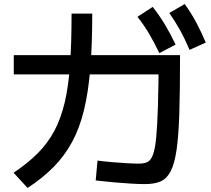

<svg xmlns="http://www.w3.org/2000/svg" viewBox="-20 -875 1040 947"><path d="M695 33Q666 33 624.5 30.5Q583 28 538 24Q493 20 452 15L461 -83Q490 -79 529 -75.5Q568 -72 605.5 -70Q643 -68 665 -68Q691 -68 707.5 -76Q724 -84 734.5 -112Q745 -140 750.5 -197.5Q756 -255 759 -353.5Q762 -452 763 -603L817 -508H48V-603H868V-593Q868 -429 864.5 -317.5Q861 -206 851 -136.5Q841 -67 821.5 -30Q802 7 771.5 20Q741 33 695 33ZM47 -23Q116 -69 165.5 -118.5Q215 -168 247.5 -228.5Q280 -289 299 -369Q318 -449 325.5 -556.5Q333 -664 333 -808H435Q435 -656 425.5 -539Q416 -422 394.5 -333Q373 -244 336 -175.5Q299 -107 245 -52Q191 3 116 52ZM766 -613Q739 -669 714 -711Q689 -753 658 -792L733 -841Q767 -798 794 -753Q821 -708 846 -655ZM915 -629Q891 -685 867 -728Q843 -771 815 -811L891 -855Q923 -811 947.5 -765Q972 -719 995 -665Z"/></svg>

Font: M PLUS 2 Thin Medium
Style: Regular
Weight: 500
Version: Version 1.001